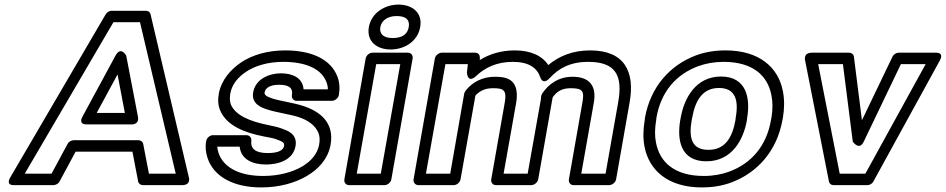

<svg xmlns="http://www.w3.org/2000/svg" viewBox="-20 -783 4128 838"><path d="M584 -171H302C292 -171 280 -165 275 -155L205 -25H88L475 -686H591L747 -25H630L605 -155C603 -165 594 -171 584 -171ZM558 -121 583 9C585 19 594 25 604 25H775C816 25 804 -10 804 -10L637 -721C635 -730 627 -736 617 -736H467C458 -736 447 -730 441 -720L25 -9C3 29 42 25 42 25H213C223 25 235 19 240 9L310 -121ZM358 -240H553C553 -240 589 -237 582 -274L531 -540C531 -540 508 -584 484 -540L340 -274C340 -274 319 -240 358 -240ZM402 -290 493 -458 525 -290Z M1141 -65C1191 -65 1259 -82 1270 -146C1279 -200 1232 -214 1207 -223C1191 -229 1170 -233 1147 -238C1069 -254 1008 -280 988 -326C983 -339 982 -354 985 -374C992 -415 1019 -446 1053 -469C1091 -495 1148 -513 1216 -513C1321 -513 1385 -479 1405 -424C1409 -414 1411 -403 1411 -393H1305C1301 -443 1258 -463 1206 -463C1156 -463 1095 -439 1085 -380C1076 -329 1122 -313 1147 -305C1187 -292 1245 -284 1280 -273C1325 -259 1355 -236 1369 -205C1375 -191 1377 -174 1373 -152C1365 -109 1336 -79 1300 -57C1258 -32 1198 -15 1128 -15C1019 -15 954 -56 934 -115C931 -124 929 -135 928 -143H1026C1032 -86 1084 -65 1141 -65ZM1149 -115C1094 -115 1073 -134 1077 -169C1078 -181 1070 -193 1056 -193H909C898 -193 883 -183 880 -168C875 -142 878 -117 886 -93C913 -12 999 35 1120 35C1198 35 1268 16 1321 -16C1367 -43 1412 -88 1423 -152C1440 -250 1374 -298 1302 -321C1262 -334 1204 -342 1169 -353C1141 -362 1133 -370 1135 -380C1138 -398 1157 -413 1198 -413C1246 -413 1259 -396 1254 -368C1252 -357 1259 -343 1274 -343H1429C1440 -343 1456 -353 1459 -368C1464 -397 1462 -424 1453 -448C1424 -525 1339 -563 1225 -563C1149 -563 1081 -544 1030 -509C988 -480 946 -435 935 -374C930 -347 932 -322 941 -301C970 -233 1049 -204 1129 -188C1152 -183 1170 -181 1183 -176C1215 -165 1222 -160 1220 -146C1217 -129 1198 -115 1149 -115Z M1642 -25H1537L1622 -503H1727ZM1659 25C1670 25 1685 15 1688 0L1781 -528C1783 -539 1776 -553 1761 -553H1605C1594 -553 1579 -543 1576 -528L1483 0C1481 11 1488 25 1503 25ZM1694 -617C1652 -617 1635 -636 1640 -665C1645 -692 1670 -713 1711 -713C1754 -713 1769 -695 1764 -665C1759 -635 1737 -617 1694 -617ZM1685 -567C1745 -567 1803 -602 1814 -665C1825 -728 1779 -763 1719 -763C1660 -763 1601 -727 1590 -665C1579 -602 1625 -567 1685 -567Z M2140 -448C2084 -448 2040 -423 2012 -387C2009 -383 2007 -378 2006 -374L1945 -25H1839L1924 -503H2022L2018 -467C2018 -467 2019 -415 2059 -452C2096 -487 2147 -513 2218 -513C2288 -513 2324 -487 2338 -446C2338 -446 2348 -408 2380 -443C2419 -485 2469 -513 2547 -513C2668 -513 2699 -453 2678 -336L2623 -25H2517L2572 -336C2584 -406 2555 -448 2479 -448C2417 -448 2373 -415 2346 -374C2344 -371 2343 -366 2342 -363C2341 -357 2341 -353 2341 -351L2283 -25H2178L2233 -335C2241 -382 2235 -432 2182 -444C2169 -447 2155 -448 2140 -448ZM2183 -335 2124 0C2122 11 2129 25 2144 25H2299C2310 25 2326 15 2329 0L2391 -352C2392 -355 2392 -354 2392 -358C2409 -382 2431 -398 2470 -398C2523 -398 2531 -386 2522 -336L2463 0C2461 11 2468 25 2483 25H2639C2650 25 2666 15 2669 0L2728 -336C2752 -470 2706 -563 2556 -563C2480 -563 2421 -539 2373 -499C2346 -540 2296 -563 2227 -563C2167 -563 2116 -547 2074 -521C2076 -539 2072 -553 2054 -553H1908C1897 -553 1881 -543 1878 -528L1785 0C1783 11 1791 25 1806 25H1961C1972 25 1987 15 1990 0L2055 -366C2072 -384 2094 -398 2131 -398C2177 -398 2193 -391 2183 -335Z M2845 -269C2865 -385 2933 -459 3027 -494C3060 -506 3097 -513 3138 -513C3267 -513 3331 -452 3347 -367C3353 -337 3353 -305 3347 -269L3345 -259C3325 -143 3257 -69 3163 -34C3130 -22 3093 -15 3052 -15C2923 -15 2859 -76 2843 -161C2837 -191 2838 -223 2844 -259ZM2795 -269 2794 -259C2787 -218 2786 -179 2793 -143C2813 -39 2896 35 3043 35C3090 35 3133 28 3173 13C3287 -30 3371 -125 3395 -259L3397 -269C3404 -310 3404 -349 3397 -385C3377 -489 3294 -563 3147 -563C3100 -563 3057 -556 3017 -541C2903 -498 2819 -403 2795 -269ZM3241 -269C3256 -356 3237 -449 3127 -449C3017 -449 2966 -355 2951 -269L2949 -259C2934 -171 2951 -79 3063 -79C3174 -79 3225 -172 3240 -259ZM3191 -269 3190 -259C3176 -180 3143 -129 3072 -129C3000 -129 2985 -179 2999 -259L3001 -269C3015 -347 3048 -399 3118 -399C3189 -399 3205 -347 3191 -269Z M3750 -165 3912 -503H4020L3757 -25H3645L3551 -503H3659L3702 -165C3702 -165 3730 -123 3750 -165ZM3742 -258 3707 -535C3706 -545 3697 -553 3686 -553H3524C3484 -553 3494 -519 3494 -519L3598 9C3600 19 3608 25 3618 25H3766C3776 25 3787 19 3792 9L4082 -519C4102 -556 4065 -553 4065 -553H3902C3892 -553 3880 -546 3875 -535Z"/></svg>

Font: Asimov
Style: WidOuIt
Weight: 500
Designer: Google
Version: Version 2.000980; 2014